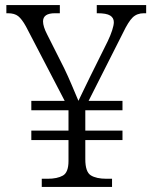

<svg xmlns="http://www.w3.org/2000/svg" viewBox="-20 -734 599 754"><path d="M144 0V-32H167Q205 -32 227 -44.5Q249 -57 249 -102V-184H103V-221H249V-301H103V-338H234L82 -630Q66 -659 51.5 -670.5Q37 -682 11 -682H5V-714H215V-682H196Q149 -682 149 -650Q149 -630 165 -599L232 -466Q247 -435 262 -399.5Q277 -364 288 -338Q294 -351 308 -379.5Q322 -408 335 -435L403 -572Q414 -595 420.5 -615Q427 -635 427 -647Q427 -664 412.5 -673Q398 -682 363 -682H360V-714H554V-682H545Q518 -682 501 -665.5Q484 -649 463 -605L328 -338H461V-301H315V-221H461V-184H315V-109Q315 -59 336.5 -45.5Q358 -32 398 -32H420V0Z"/></svg>

Font: Noto Serif Tamil Light
Style: Regular
Weight: 300
Designer: Indian Type Foundry, Tom Grace, and the Monotype Design Team
Foundry: Monotype Imaging Inc.
Version: Version 2.004; ttfautohint (v1.8.4.7-5d5b)